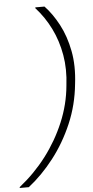

<svg xmlns="http://www.w3.org/2000/svg" viewBox="-90 -847 498 1028"><g transform="rotate(-5 159.5 -333.0)"><path d="M190 -811Q231 -768 264.5 -705Q298 -642 313.5 -561.5Q329 -481 317 -384Q306 -272 263.5 -173Q221 -74 158 7Q95 88 22 145H-27L-26 140Q56 75 118.5 -7Q181 -89 221 -184Q261 -279 270 -379Q281 -467 267.5 -544Q254 -621 221.5 -687Q189 -753 140 -807L141 -811Z"/></g></svg>

Font: DM Sans 18pt ExtraLight
Style: Italic
Weight: 250
Italic angle: -10°
Designer: Colophon Foundry, Jonny Pinhorn
Foundry: Colophon Foundry
Version: Version 4.004;gftools[0.9.30]